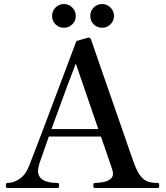

<svg xmlns="http://www.w3.org/2000/svg" viewBox="-20 -935 825 955"><path d="M772 -12Q772 0 766 0H451Q444 0 444 -12Q444 -25 451 -25Q542 -27 542 -72Q542 -83 533 -108L482 -256H223L176 -122Q169 -98 169 -86Q169 -25 267 -25Q274 -25 274 -12Q274 0 267 0H16Q9 0 9 -12Q9 -25 16 -25Q48 -25 78 -45.5Q108 -66 126 -113Q147 -164 342 -683L360 -731L419 -748Q430 -748 433 -738L473 -622Q510 -517 574 -331.5Q638 -146 650 -114Q665 -76 681 -57Q697 -38 716.5 -31.5Q736 -25 766 -25Q770 -25 771 -21Q772 -17 772 -12ZM469 -293 357 -619Q332 -557 236 -293ZM298 -915Q273 -915 256 -897.5Q239 -880 239 -856Q239 -831 256 -814Q273 -797 298 -797Q322 -797 339.5 -814Q357 -831 357 -856Q357 -880 339.5 -897.5Q322 -915 298 -915ZM488 -915Q463 -915 446 -897.5Q429 -880 429 -856Q429 -831 446 -814Q463 -797 488 -797Q512 -797 529.5 -814Q547 -831 547 -856Q547 -880 529.5 -897.5Q512 -915 488 -915Z"/></svg>

Font: Shippori Mincho SemiBold
Style: Regular
Weight: 600
Designer: FONTDASU
Foundry: FONTDASU / Google Inc. / but / Adobe
Version: Version 3.110; ttfautohint (v1.8.3)